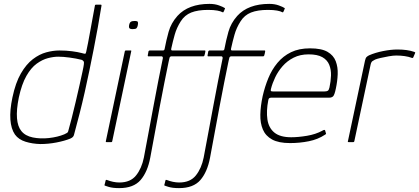

<svg xmlns="http://www.w3.org/2000/svg" viewBox="-20 -732 2159 989"><path d="M44 -230Q60 -306 87.5 -353.5Q115 -401 149 -427Q183 -453 218.5 -462.5Q254 -472 286 -472Q321 -472 351 -468Q381 -464 400 -459Q414 -455 418 -455Q422 -455 424 -465Q428 -482 433.5 -511Q439 -540 445 -573Q451 -606 456.5 -636Q462 -666 465.5 -685Q469 -704 469 -704Q469 -706 471 -707Q473 -708 474 -708H500Q501 -708 502 -707Q503 -706 503 -704Q494 -648 484 -592Q474 -536 463 -480.5Q452 -425 440.5 -369Q429 -313 416.5 -257.5Q404 -202 390 -147Q376 -92 361 -37Q360 -33 356.5 -28Q353 -23 342 -18Q312 -6 270.5 2Q229 10 188 10Q147 9 111.5 -2Q76 -13 57 -39Q37 -68 33.5 -116Q30 -164 44 -230ZM77 -230Q64 -166 67.5 -123Q71 -80 90 -57Q110 -32 149 -24Q188 -16 232.5 -21Q277 -26 311 -40Q319 -44 324.5 -47Q330 -50 331 -55Q339 -82 349 -122Q359 -162 369.5 -206Q380 -250 389 -290.5Q398 -331 404.5 -361Q411 -391 412 -401Q414 -412 410 -417Q406 -422 400 -424Q372 -431 338.5 -435.5Q305 -440 280 -440Q256 -440 227 -432.5Q198 -425 169 -404Q140 -383 116 -341Q92 -299 77 -230Z M690 -603Q688 -592 683.5 -587Q679 -582 664 -582Q650 -582 646.5 -587Q643 -592 645 -603Q647 -614 653 -619Q659 -624 673 -624Q688 -624 690 -619Q692 -614 690 -603ZM558 -4Q557 0 554 0H528Q524 0 525 -4L623 -468Q624 -472 628 -472H654Q655 -472 656 -471Q657 -470 656 -468Z M594 237Q560 237 539.5 230.5Q519 224 520 224Q517 223 519 218Q520 214 521 211Q522 208 522.5 204.5Q523 201 524 198Q525 195 526 194.5Q527 194 531 195Q546 201 562.5 204.5Q579 208 595 208Q652 208 681 171.5Q710 135 721 80Q734 11 746.5 -56Q759 -123 771 -187.5Q783 -252 795 -313.5Q807 -375 819 -433Q819 -442 811 -442Q794 -442 777 -442Q760 -442 743 -442Q742 -442 741.5 -444Q741 -446 741 -446Q742 -451 743 -457Q744 -463 745 -468Q745 -468 747 -470Q749 -472 750 -472Q767 -472 784.5 -472Q802 -472 819 -472Q827 -472 828 -480Q836 -523 848.5 -568Q861 -613 894 -650Q922 -681 963.5 -696.5Q1005 -712 1059 -712Q1087 -712 1108.5 -704Q1130 -696 1137 -691Q1140 -690 1139 -688.5Q1138 -687 1138 -686Q1137 -682 1135 -678Q1133 -674 1131 -670Q1131 -669 1129.5 -668.5Q1128 -668 1126 -669Q1118 -674 1099.5 -677.5Q1081 -681 1052 -681Q999 -681 965 -667.5Q931 -654 911 -622Q890 -589 880 -553.5Q870 -518 862 -481Q860 -472 868 -472Q910 -472 952 -472Q994 -472 1036 -472Q1037 -472 1037.5 -471Q1038 -470 1038 -468Q1037 -463 1036 -457Q1035 -451 1033 -446Q1033 -446 1031.5 -444Q1030 -442 1029 -442Q1001 -442 973 -442Q945 -442 917.5 -442Q890 -442 862 -442Q860 -442 857 -440Q854 -438 853 -433Q852 -429 851 -424.5Q850 -420 849 -415.5Q848 -411 847 -406Q838 -362 826.5 -305Q815 -248 803 -183.5Q791 -119 778.5 -52Q766 15 754 80Q740 154 704 195.5Q668 237 594 237Z M902 237Q868 237 847.5 230.5Q827 224 828 224Q825 223 827 218Q828 214 829 211Q830 208 830.5 204.5Q831 201 832 198Q833 195 834 194.5Q835 194 839 195Q854 201 870.5 204.5Q887 208 903 208Q960 208 989 171.5Q1018 135 1029 80Q1042 11 1054.5 -56Q1067 -123 1079 -187.5Q1091 -252 1103 -313.5Q1115 -375 1127 -433Q1127 -442 1119 -442Q1102 -442 1085 -442Q1068 -442 1051 -442Q1050 -442 1049.5 -444Q1049 -446 1049 -446Q1050 -451 1051 -457Q1052 -463 1053 -468Q1053 -468 1055 -470Q1057 -472 1058 -472Q1075 -472 1092.5 -472Q1110 -472 1127 -472Q1135 -472 1136 -480Q1144 -523 1156.5 -568Q1169 -613 1202 -650Q1230 -681 1271.5 -696.5Q1313 -712 1367 -712Q1395 -712 1416.5 -704Q1438 -696 1445 -691Q1448 -690 1447 -688.5Q1446 -687 1446 -686Q1445 -682 1443 -678Q1441 -674 1439 -670Q1439 -669 1437.5 -668.5Q1436 -668 1434 -669Q1426 -674 1407.5 -677.5Q1389 -681 1360 -681Q1307 -681 1273 -667.5Q1239 -654 1219 -622Q1198 -589 1188 -553.5Q1178 -518 1170 -481Q1168 -472 1176 -472Q1218 -472 1260 -472Q1302 -472 1344 -472Q1345 -472 1345.5 -471Q1346 -470 1346 -468Q1345 -463 1344 -457Q1343 -451 1341 -446Q1341 -446 1339.5 -444Q1338 -442 1337 -442Q1309 -442 1281 -442Q1253 -442 1225.5 -442Q1198 -442 1170 -442Q1168 -442 1165 -440Q1162 -438 1161 -433Q1160 -429 1159 -424.5Q1158 -420 1157 -415.5Q1156 -411 1155 -406Q1146 -362 1134.5 -305Q1123 -248 1111 -183.5Q1099 -119 1086.5 -52Q1074 15 1062 80Q1048 154 1012 195.5Q976 237 902 237Z M1333 -237Q1344 -285 1362 -329Q1380 -373 1409 -408Q1438 -443 1479 -463Q1520 -483 1577 -483Q1636 -483 1667 -465Q1698 -447 1709.5 -416.5Q1721 -386 1719.5 -349.5Q1718 -313 1710 -276Q1703 -242 1695.5 -235.5Q1688 -229 1677 -229H1376Q1375 -229 1369.5 -227.5Q1364 -226 1362 -216Q1351 -160 1357.5 -116.5Q1364 -73 1393.5 -49Q1423 -25 1480 -25Q1516 -25 1561 -32.5Q1606 -40 1641 -59Q1643 -61 1648.5 -62.5Q1654 -64 1655 -59L1659 -45Q1660 -43 1659 -41.5Q1658 -40 1654 -38Q1618 -14 1571 -4.5Q1524 5 1474 5Q1415 5 1381.5 -13.5Q1348 -32 1334 -65Q1320 -98 1321 -142Q1322 -186 1333 -237ZM1677 -281Q1684 -313 1685 -343Q1686 -373 1676 -398Q1666 -423 1640.5 -437.5Q1615 -452 1570 -452Q1526 -452 1492.5 -435Q1459 -418 1435.5 -391Q1412 -364 1397.5 -333.5Q1383 -303 1376 -275Q1374 -268 1375 -264.5Q1376 -261 1385 -261Q1452 -261 1518.5 -261Q1585 -261 1652 -261Q1663 -261 1668.5 -264.5Q1674 -268 1677 -281Z M2027 -477Q2079 -477 2113 -465Q2115 -464 2117.5 -463Q2120 -462 2118 -458L2109 -437Q2108 -434 2105.5 -433.5Q2103 -433 2101 -434Q2085 -440 2064.5 -443Q2044 -446 2021 -446Q2005 -446 1982.5 -442Q1960 -438 1940.5 -433.5Q1921 -429 1912 -425Q1906 -422 1899 -417.5Q1892 -413 1889 -399L1805 -4Q1804 -2 1803 -1Q1802 0 1800 0H1775Q1773 0 1772 -1Q1771 -2 1772 -4L1860 -419Q1863 -433 1868 -438Q1873 -443 1881 -447Q1913 -461 1953.5 -469Q1994 -477 2027 -477Z"/></svg>

Font: Glory Thin Thin
Style: Italic
Weight: 250
Italic angle: -12°
Version: Version 1.011